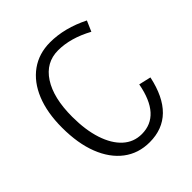

<svg xmlns="http://www.w3.org/2000/svg" viewBox="-206 -881 1032 1032"><g transform="rotate(-45 310.5 -364.5)"><path d="M339 15Q254 15 191.5 -32.5Q129 -80 95 -167Q61 -254 61 -374Q61 -488 95 -571Q129 -654 192 -699Q255 -744 340 -744Q449 -744 563 -687L537 -627Q434 -683 340 -683Q247 -683 194 -601.5Q141 -520 141 -377Q141 -276 165.5 -201.5Q190 -127 234.5 -86.5Q279 -46 340 -46Q482 -46 519 -245L588 -229Q536 15 339 15Z"/></g></svg>

Font: Fauna One
Style: Regular
Weight: 400
Designer: Eduardo Rodriguez Tunni
Foundry: Eduardo Rodriguez Tunni
Version: Version 2.001; ttfautohint (v1.8.4.7-5d5b);gftools[0.9.23]